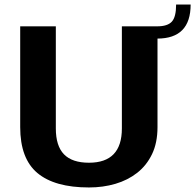

<svg xmlns="http://www.w3.org/2000/svg" viewBox="-20 -816 860 846"><path d="M372 10Q221 10 145 -53.5Q69 -117 69 -256V-700H226V-250Q226 -173 262 -136Q298 -99 372 -99Q517 -99 517 -250V-700H674V-256Q674 -187 650 -137Q626 -87 584.5 -54.5Q543 -22 488.5 -6Q434 10 372 10ZM673 -700Q718 -700 737 -720.5Q756 -741 756 -796H820Q820 -646 673 -646Z"/></svg>

Font: Pathway Extreme 72pt
Style: Bold
Weight: 700
Designer: Eduardo Rodriguez Tunni
Foundry: Eduardo Rodriguez Tunni
Version: Version 1.001;gftools[0.9.26]